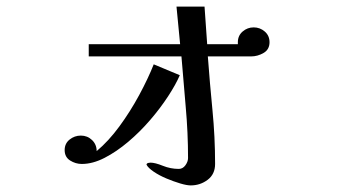

<svg xmlns="http://www.w3.org/2000/svg" viewBox="-20 -536 1040 582"><path d="M525 -308Q513 -280 489.5 -244Q466 -208 435 -172Q404 -136 368.5 -106Q333 -76 297 -57.5Q261 -39 228 -39Q209 -39 192.5 -49.5Q176 -60 176 -81Q176 -101 191 -113Q206 -125 225 -125Q245 -125 259 -111.5Q273 -98 273 -78Q309 -108 342 -153Q375 -198 402 -248Q429 -298 446 -341ZM797 -408Q797 -386 779 -375.5Q761 -365 741 -365H610Q616 -284 624 -202.5Q632 -121 632 -39Q632 -8 609.5 9Q587 26 558 26Q546 26 526 20Q506 14 484.5 5Q463 -4 446 -15.5Q429 -27 424 -37Q425 -41 429 -42Q433 -43 436 -43Q450 -43 473.5 -33.5Q497 -24 522 -24Q534 -24 542 -35Q550 -46 550 -57Q550 -134 543 -211.5Q536 -289 530 -365H249V-402H526L515 -516H600L608 -402H701Q701 -404 701 -405.5Q701 -407 701 -408Q701 -428 715.5 -440.5Q730 -453 749 -453Q768 -453 782.5 -440.5Q797 -428 797 -408Z"/></svg>

Font: Kaisei Decol Medium
Style: Regular
Weight: 500
Designer: Font-Kai, 金井和夫
Foundry: KAZUO KANAI
Version: Version 5.003